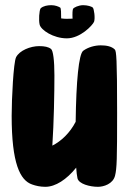

<svg xmlns="http://www.w3.org/2000/svg" viewBox="-20 -710 497 741"><path d="M238 -562C290 -562 337 -612 343 -626C348 -640 343 -676 338 -681C333 -685 318 -690 301 -690C283 -690 265 -681 262 -676C260 -672 259 -660 260 -638C243 -637 229 -637 216 -639C216 -658 216 -679 212 -681C205 -685 193 -690 178 -690C163 -690 147 -687 137 -678C131 -670 129 -631 133 -615C138 -594 186 -562 238 -562ZM423 -519C411 -531 391 -535 369 -535C346 -535 320 -528 301 -514C284 -501 274 -397 272 -240C250 -197 216 -165 182 -148C188 -239 190 -350 190 -419C190 -477 185 -515 177 -521C167 -529 152 -532 131 -532C97 -532 55 -515 42 -489C32 -469 25 -329 25 -263C25 -80 57 -14 104 2C118 7 135 11 155 11C194 11 237 -17 274 -63C275 -46 277 -32 279 -22C284 0 327 11 358 11C380 11 416 0 424 -32C431 -60 432 -95 432 -274C432 -486 429 -513 423 -519Z"/></svg>

Font: Manosque
Style: Regular
Weight: 400
Designer: Ariel Martín Pérez
Foundry: Ariel Martín Pérez
Version: Version 1.005;hotconv 1.0.109;makeotfexe 2.5.65596